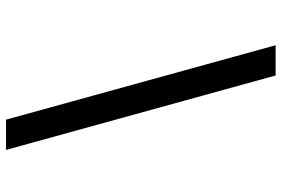

<svg xmlns="http://www.w3.org/2000/svg" viewBox="-166 -660 919 626"><g transform="rotate(90 293.0 -346.5)"><path d="M369.6 92.8 127 -786.1H225.6L468.3 92.8Z"/></g></svg>

Font: Cascadia Mono
Style: Italic
Weight: 400
Italic angle: -10°
Monospace: yes
Designer: Aaron Bell
Foundry: Saja Typeworks
Version: Version 2404.023; ttfautohint (v1.8.4)